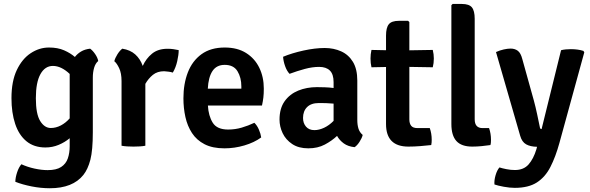

<svg xmlns="http://www.w3.org/2000/svg" viewBox="-20 -756 3060 996"><path d="M39.5 -247Q39.5 -334.5 67.2 -392.8Q95 -451 139.5 -480.2Q184 -509.5 234 -509.5Q279.5 -509.5 312.5 -495Q345.5 -480.5 368.5 -460.5Q381.5 -477.5 401 -489Q420.5 -500.5 447.5 -503.5Q461 -494 473.8 -475.2Q486.5 -456.5 489.5 -439.5Q475 -427.5 468.2 -404.2Q461.5 -381 461.5 -353.5V-70Q461.5 23.5 448.8 72.8Q436 122 412.5 151.5Q357.5 220.5 238.5 220.5Q192 220.5 144 211Q96 201.5 59.5 187Q60 164.5 68.8 138Q77.5 111.5 91 96Q122.5 110.5 159.2 118.5Q196 126.5 227 126.5Q272.5 126.5 297.2 110.2Q322 94 331.8 65.8Q341.5 37.5 341.5 2.5V-39Q316.5 -18 284.2 -4.5Q252 9 215.5 9Q156.5 9 117.2 -23.2Q78 -55.5 58.8 -113.2Q39.5 -171 39.5 -247ZM166 -246.5Q166 -164.5 188.5 -128.2Q211 -92 243.5 -92Q270 -92 295.5 -105.2Q321 -118.5 341.5 -142V-364.5Q341.5 -368.5 341.5 -372.5Q297.5 -414 254.5 -414Q213.5 -414 189.8 -371.5Q166 -329 166 -246.5Z M573 -438.5Q577 -455 589.2 -474.5Q601.5 -494 614.5 -503.5Q655.5 -497 681.5 -473.8Q707.5 -450.5 720.5 -414Q737.5 -452 768.5 -477.5Q799.5 -503 849 -503Q866 -503 879.2 -501Q892.5 -499 907 -496Q907 -472.5 899.5 -439Q892 -405.5 876.5 -379.5Q865.5 -383 854.2 -384.2Q843 -385.5 831.5 -386.5Q796.5 -386.5 773.2 -367.8Q750 -349 734 -321V0Q721.5 2.5 705 3.5Q688.5 4.5 672.5 4.5Q656.5 4.5 640 3.5Q623.5 2.5 610.5 0V-335Q610.5 -376.5 598.2 -402.2Q586 -428 573 -438.5Z M1335 -43Q1298.5 -16.5 1247.5 -1.5Q1196.5 13.5 1144.5 13.5Q1082.5 13.5 1041.2 -7.8Q1000 -29 976 -65.8Q952 -102.5 941.8 -149Q931.5 -195.5 931.5 -246Q931.5 -321 954.5 -380.5Q977.5 -440 1025.2 -474.8Q1073 -509.5 1146 -509.5Q1211.5 -509.5 1256.5 -481.2Q1301.5 -453 1325 -404.8Q1348.5 -356.5 1348.5 -296.5Q1348.5 -269 1346.2 -250Q1344 -231 1339 -208.5H1058.5Q1061.5 -155 1083.5 -119.5Q1105.5 -84 1163.5 -84Q1200 -84 1234 -94Q1268 -104 1299.5 -119Q1314 -105 1323.2 -83.2Q1332.5 -61.5 1335 -43ZM1145.5 -419.5Q1103.5 -419.5 1082.2 -387.5Q1061 -355.5 1058 -296H1232V-308Q1232 -353.5 1212 -386.5Q1192 -419.5 1145.5 -419.5Z M1430 -135.5Q1430 -193.5 1456.5 -230.8Q1483 -268 1527 -286Q1571 -304 1624 -304Q1642 -304 1665 -303.2Q1688 -302.5 1710.5 -299.5V-330Q1710.5 -371 1691.2 -390Q1672 -409 1635.5 -409Q1600 -409 1560.5 -398.2Q1521 -387.5 1482 -373Q1467.5 -388.5 1458.8 -413.5Q1450 -438.5 1448.5 -461.5Q1494 -480.5 1554.2 -493.8Q1614.5 -507 1664.5 -507Q1711.5 -507 1750 -489.5Q1788.5 -472 1811 -434.8Q1833.5 -397.5 1833.5 -338V-134Q1833.5 -108 1839.5 -88.8Q1845.5 -69.5 1861.5 -56Q1857.5 -39.5 1845.2 -20.5Q1833 -1.5 1819.5 7.5Q1785.5 4 1763.2 -12.2Q1741 -28.5 1728.5 -51Q1701.5 -25.5 1664.8 -6Q1628 13.5 1579.5 13.5Q1529 13.5 1495.8 -8.8Q1462.5 -31 1446.2 -65.2Q1430 -99.5 1430 -135.5ZM1552 -144Q1552 -117 1567.5 -99Q1583 -81 1611 -81Q1635 -81 1661.2 -93.2Q1687.5 -105.5 1710.5 -129V-218.5Q1691 -220.5 1671 -221Q1651 -221.5 1634.5 -221.5Q1594 -221.5 1573 -200.5Q1552 -179.5 1552 -144Z M1982.5 -571Q1982.5 -612.5 1997 -630.2Q2011.5 -648 2049.5 -648H2097L2103.5 -641.5V-495L2225 -497Q2230.5 -474.5 2230.5 -452.5Q2230.5 -428 2225 -407L2103.5 -409V-136.5Q2103.5 -115.5 2113 -103.5Q2122.5 -91.5 2146 -91.5H2209.5Q2219.5 -63.5 2219.5 -31Q2219.5 -24 2219 -17Q2218.5 -10 2217 -3.5Q2191 -0.5 2159.5 2Q2128 4.5 2098.5 4.5Q1982.5 4.5 1982.5 -112.5V-408.5L1907 -407Q1902 -428 1902 -452.5Q1902 -474.5 1907 -497L1982.5 -495.5Z M2517 -91.5Q2527 -63.5 2527 -31Q2527 -24 2526.5 -17Q2526 -10 2524 -3.5Q2504.5 -0.5 2479 2Q2453.5 4.5 2430 4.5Q2374 4.5 2347.8 -24.2Q2321.5 -53 2321.5 -112.5V-729L2328 -735.5H2375.5Q2413.5 -735.5 2428 -717.8Q2442.5 -700 2442.5 -658.5V-137Q2442.5 -91.5 2483.5 -91.5Z M2882 -14.5Q2862 58 2835.2 110.2Q2808.5 162.5 2765 190.5Q2721.5 218.5 2650.5 218.5Q2624.5 218.5 2593.5 212.8Q2562.5 207 2545 201Q2543 179.5 2550.8 153Q2558.5 126.5 2571 112.5Q2584.5 117 2606.8 121.5Q2629 126 2651 126Q2696.5 126 2722 97Q2747.5 68 2762.5 18.5L2766 5.5Q2731.5 5 2709.5 -7.2Q2687.5 -19.5 2678.5 -51.5L2553 -486Q2573 -495 2593.2 -499.5Q2613.5 -504 2628.5 -504Q2651 -504 2666.2 -492.5Q2681.5 -481 2689.5 -449.5L2749.5 -234Q2758 -203 2766.8 -161.5Q2775.5 -120 2781 -93.5Q2782.5 -86.5 2789.5 -86.5L2890.5 -495.5Q2901.5 -498.5 2915.5 -499.8Q2929.5 -501 2941.5 -501Q2957.5 -501 2974.2 -499Q2991 -497 3006.5 -492L3011 -484.5Z"/></svg>

Font: Signika Negative SemiBold
Style: Regular
Weight: 600
Designer: Anna Giedryś
Foundry: Anna Giedryś
Version: Version 2.000; ttfautohint (v1.8.3) -l 8 -r 50 -G 200 -x 9 -